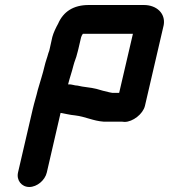

<svg xmlns="http://www.w3.org/2000/svg" viewBox="-20 -698 675 767"><path d="M273 -435C277 -452 285 -468 288 -483C290 -489 291 -495 293 -502L304 -549C305 -553 308 -559 311 -563H511L456 -327H429L418 -329C399 -333 382 -338 365 -343C342 -349 313 -350 290 -356C277 -356 267 -362 252 -361C258 -386 267 -410 273 -435ZM559 -275 634 -598C642 -644 606 -678 555 -678H334C274 -678 233 -652 212 -603C204 -589 193 -566 189 -550L179 -505C178 -499 176 -492 173 -485C169 -469 162 -452 158 -434C151 -403 140 -371 131 -339C125 -313 117 -289 111 -263L52 -9C45 22 66 49 97 49C128 49 160 22 167 -9L222 -247C241 -244 258 -239 280 -237C322 -232 351 -215 394 -212H459C465 -212 471 -212 478 -211C510 -211 551 -242 559 -275Z"/></svg>

Font: Electronic
Style: UltHvIt
Weight: 900
Version: Version 1.011